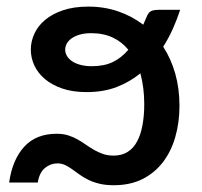

<svg xmlns="http://www.w3.org/2000/svg" viewBox="-20 -539 598 567"><path d="M7 0H91.5C94.8 -20 102 -34.4 113 -43.2C124 -52.1 136.2 -56.5 149.5 -56.5C157.5 -56.5 164.9 -54.9 171.8 -51.8C178.6 -48.6 185.4 -44.6 192.3 -39.8C199.1 -34.9 206.3 -29.8 213.8 -24.2C221.3 -18.8 229.8 -13.6 239.3 -8.8C248.8 -3.9 259.8 0.1 272.3 3.2C284.8 6.4 299.3 8 316 8C348.3 8 376.6 1.9 400.8 -10.2C424.9 -22.4 445.1 -39.1 461.2 -60.2C477.4 -81.4 489.6 -106.2 497.7 -134.7C505.9 -163.2 510 -193.8 510 -226.5C510 -260.8 505.8 -292.6 497.5 -321.7C489.2 -350.9 477.3 -377.3 462 -401C473.3 -419 483.1 -437.2 491.2 -455.7C499.4 -474.2 506.3 -492.3 512 -510H449.5C441.8 -510 435.8 -509.4 431.5 -508.2C427.2 -507.1 423.7 -505.2 421.2 -502.7C418.7 -500.2 416.7 -497.2 415 -493.7C413.3 -490.2 411.5 -486 409.5 -481L403 -466C380.7 -483 355.9 -496.2 328.7 -505.5C301.6 -514.8 272.3 -519.5 241 -519.5C212.3 -519.5 187.4 -515.9 166.2 -508.7C145.1 -501.6 127.4 -492.1 113.2 -480.2C99.1 -468.4 88.5 -454.8 81.5 -439.5C74.5 -424.2 71 -408.5 71 -392.5C71 -376.2 74.5 -360.5 81.5 -345.5C88.5 -330.5 98.9 -317.2 112.7 -305.5C126.6 -293.8 143.7 -284.5 164.2 -277.5C184.7 -270.5 208.7 -267 236 -267C269 -267 298.5 -272 324.5 -282C350.5 -292 373.8 -305.5 394.5 -322.5C402.2 -294.5 406 -264 406 -231C406 -208.3 404.2 -187.7 400.7 -169C397.2 -150.3 391.9 -134.3 384.7 -121C377.6 -107.7 368.2 -97.4 356.7 -90.2C345.2 -83.1 331.5 -79.5 315.5 -79.5C304.2 -79.5 293.8 -81.1 284.5 -84.2C275.2 -87.4 266.3 -91.4 258 -96.2C249.7 -101.1 241.6 -106.2 233.7 -111.7C225.9 -117.2 217.7 -122.4 209.2 -127.2C200.7 -132.1 191.5 -136.1 181.5 -139.2C171.5 -142.4 160.2 -144 147.5 -144C106.8 -144 74.8 -131.2 51.5 -105.7C28.2 -80.2 13.3 -45 7 0ZM249.5 -441C273.5 -441 294.6 -436.7 312.7 -428.2C330.9 -419.7 346.3 -407.7 359 -392C345.3 -376 330 -363.9 313 -355.7C296 -347.6 275.5 -343.5 251.5 -343.5C237.5 -343.5 225.5 -345 215.5 -348C205.5 -351 197.3 -354.8 191 -359.5C184.7 -364.2 180 -369.3 177 -375C174 -380.7 172.5 -386.3 172.5 -392C172.5 -397.7 173.9 -403.4 176.7 -409.2C179.6 -415.1 184.2 -420.3 190.5 -425C196.8 -429.7 204.8 -433.5 214.5 -436.5C224.2 -439.5 235.8 -441 249.5 -441Z"/></svg>

Font: Lato Semibold
Style: Regular
Weight: 600
Designer: Lukasz Dziedzic
Foundry: tyPoland Lukasz Dziedzic
Version: Version 2.006; 2014-01-15